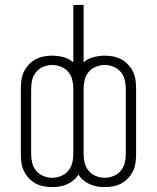

<svg xmlns="http://www.w3.org/2000/svg" viewBox="-20 -755 640 783"><path d="M193 8Q175 8 157.5 4.5Q140 1 125 -7Q110 -15 97.5 -28.5Q85 -42 77.5 -57.5Q70 -73 67.5 -90.5Q65 -108 65 -126V-394Q65 -412 67.5 -429.5Q70 -447 77.5 -462.5Q85 -478 97.5 -491.5Q110 -505 125 -513Q140 -521 157.5 -524.5Q175 -528 193 -528Q216 -528 238.5 -522Q261 -516 279 -501V-735H321V-501Q339 -516 361.5 -522Q384 -528 407 -528Q425 -528 442.5 -524.5Q460 -521 475 -513Q490 -505 502.5 -491.5Q515 -478 522.5 -462.5Q530 -447 532.5 -429.5Q535 -412 535 -394V-126Q535 -108 532.5 -90.5Q530 -73 522.5 -57.5Q515 -42 502.5 -28.5Q490 -15 475 -7Q460 1 442.5 4.5Q425 8 407 8Q392 8 376.5 5.5Q361 3 346.5 -3.5Q332 -10 320 -20Q308 -30 300 -43Q292 -30 280 -20Q268 -10 253.5 -3.5Q239 3 223.5 5.5Q208 8 193 8ZM193 -30Q211 -30 228.5 -37Q246 -44 258 -58Q270 -72 274.5 -90Q279 -108 279 -126V-394Q279 -412 274.5 -430Q270 -448 258 -462Q246 -476 228.5 -483Q211 -490 193 -490Q175 -490 157.5 -483Q140 -476 128 -462Q116 -448 111.5 -430Q107 -412 107 -394V-126Q107 -108 111.5 -90Q116 -72 128 -58Q140 -44 157.5 -37Q175 -30 193 -30ZM407 -30Q425 -30 442.5 -37Q460 -44 472 -58Q484 -72 488.5 -90Q493 -108 493 -126V-394Q493 -412 488.5 -430Q484 -448 472 -462Q460 -476 442.5 -483Q425 -490 407 -490Q389 -490 371.5 -483Q354 -476 342 -462Q330 -448 325.5 -430Q321 -412 321 -394V-126Q321 -108 325.5 -90Q330 -72 342 -58Q354 -44 371.5 -37Q389 -30 407 -30Z"/></svg>

Font: Iosevka SS04 XLt Ex
Style: Regular
Weight: 200
Width: 7
Monospace: yes
Designer: Belleve Invis
Foundry: Belleve Invis
Version: Version 19.0.0; ttfautohint (v1.8.4)